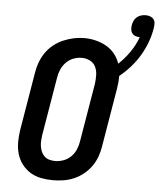

<svg xmlns="http://www.w3.org/2000/svg" viewBox="-60 -944 832 1003"><g transform="rotate(5 356.5 -442.5)"><path d="M255 8Q223 8 192 2Q161 -4 135.5 -20Q110 -36 92 -60Q74 -84 65.5 -113Q57 -142 57 -174Q57 -206 62 -238L113 -543Q117 -570 127 -597.5Q137 -625 153.5 -649Q170 -673 193.5 -692Q217 -711 244 -722.5Q271 -734 298.5 -740Q326 -746 355 -746Q386 -746 415.5 -738.5Q445 -731 470.5 -716.5Q496 -702 514.5 -679Q533 -656 542 -628Q575 -659 601 -696.5Q627 -734 642 -776Q631 -776 620 -779.5Q609 -783 602.5 -791.5Q596 -800 594.5 -811Q593 -822 595 -834Q597 -846 602 -857.5Q607 -869 617 -877.5Q627 -886 639 -889.5Q651 -893 663 -893Q676 -893 687 -889Q698 -885 705 -876Q712 -867 712.5 -854.5Q713 -842 711 -830Q705 -792 691.5 -755.5Q678 -719 658 -685Q638 -651 611 -620.5Q584 -590 553 -565Q553 -548 551.5 -531Q550 -514 547 -497L496 -192Q492 -165 482.5 -138Q473 -111 456 -86.5Q439 -62 415.5 -43Q392 -24 365.5 -12.5Q339 -1 310.5 3.5Q282 8 255 8ZM257 -93Q280 -93 302 -101Q324 -109 341 -126Q358 -143 367 -165Q376 -187 379 -209L430 -513Q433 -536 432.5 -559.5Q432 -583 422.5 -602.5Q413 -622 393 -632Q373 -642 350 -642Q327 -642 305.5 -633.5Q284 -625 267.5 -608Q251 -591 242 -569.5Q233 -548 230 -526L179 -222Q177 -207 176 -191.5Q175 -176 177.5 -161.5Q180 -147 186 -133.5Q192 -120 202.5 -110.5Q213 -101 227.5 -97Q242 -93 257 -93Z"/></g></svg>

Font: Iosevka Etoile Oblique
Style: Bold
Weight: 700
Italic angle: -9°
Designer: Belleve Invis
Foundry: Belleve Invis
Version: Version 15.5.2; ttfautohint (v1.8.4)